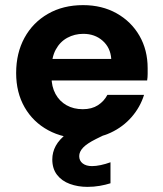

<svg xmlns="http://www.w3.org/2000/svg" viewBox="-20 -528 634 749"><path d="M304 12Q227 12 168 -20Q109 -52 76 -109.5Q43 -167 43 -243Q43 -321 75.5 -380.5Q108 -440 167 -474Q226 -508 304 -508Q378 -508 435 -476Q492 -444 524 -388.5Q556 -333 556 -262Q556 -252 556 -239.5Q556 -227 554 -214H143V-298H414Q411 -342 380.5 -369Q350 -396 305 -396Q271 -396 242.5 -380.5Q214 -365 197.5 -334.5Q181 -304 181 -257V-228Q181 -190 196.5 -161.5Q212 -133 239.5 -117.5Q267 -102 303 -102Q338 -102 362 -117.5Q386 -133 399 -158H542Q527 -110 493.5 -71.5Q460 -33 412 -10.5Q364 12 304 12ZM321 201Q284 201 252.5 189.5Q221 178 202.5 154Q184 130 184 94Q184 66 197.5 41Q211 16 242.5 -8.5Q274 -33 330 -57L375 -76L406 -11L355 14Q319 32 304 48Q289 64 289 81Q289 99 302.5 109.5Q316 120 339 120Q354 120 373 116Q392 112 411 105V187Q392 193 369 197Q346 201 321 201Z"/></svg>

Font: DM Sans 28pt ExtraBold
Style: Regular
Weight: 800
Version: Version 4.004;gftools[0.9.30]